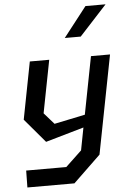

<svg xmlns="http://www.w3.org/2000/svg" viewBox="-65 -857 749 1104"><g transform="rotate(-5 310.0 -305.0)"><path d="M47.5 200H319L477 48L587.5 -520.5H477.5L413 -188L235 -151L177.5 -216.5L236.5 -520.5H124.5L60.5 -190L177.5 -52L398.5 -115.5L373.5 14.5L280.5 102.5H49ZM336.5 -637.5 471 -810H587L428.5 -637.5Z"/></g></svg>

Font: Monaspace Krypton Medium
Style: Italic
Weight: 500
Italic angle: -11°
Designer: Riley Cran & the Lettermatic Team
Foundry: Lettermatic
Version: Version 1.101 (Monaspace Krypton)